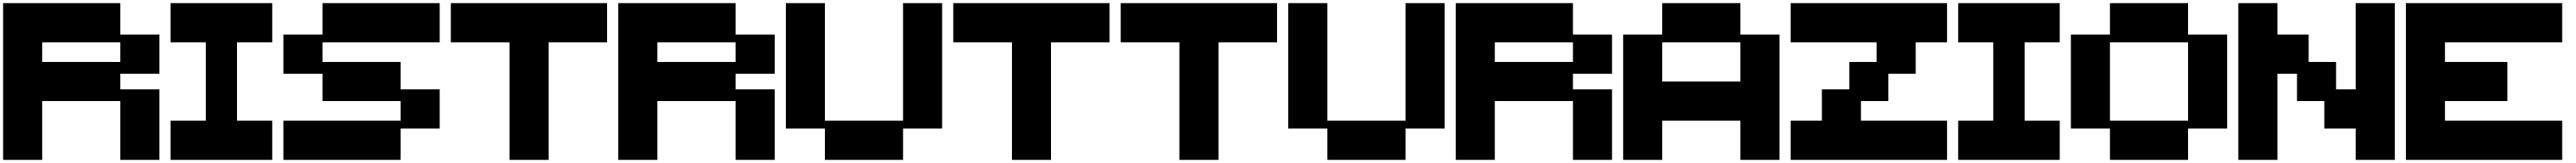

<svg xmlns="http://www.w3.org/2000/svg" viewBox="-20 -1020 16480 1040"><path d="M750 -625V-750H250V-625ZM0 0V-1000H750V-799.8H1000V-549.8H750V-449.7H1000V0H750V-375H250V0Z M1071.3 0V-250H1295.9V-750H1071.3V-1000H1721.2V-750H1496.1V-250H1721.2V0Z M1792.5 0V-250H2542.5V-375H2042.5V-549.8H1792.5V-799.8H2042.5V-1000H2792.5V-750H2042.5V-625H2542.5V-449.7H2792.5V-199.7H2542.5V0Z M3238.8 0V-750H2863.8V-1000H3863.8V-750H3488.8V0Z M4685.1 -625V-750H4185.1V-625ZM3935.1 0V-1000H4685.1V-799.8H4935.1V-549.8H4685.1V-449.7H4935.1V0H4685.1V-375H4185.1V0Z M5256.3 0V-199.7H5006.3V-1000H5256.3V-250H5756.3V-1000H6006.3V-199.7H5756.3V0Z M6452.6 0V-750H6077.6V-1000H7077.6V-750H6702.6V0Z M7523.9 0V-750H7148.9V-1000H8148.9V-750H7773.9V0Z M8470.2 0V-199.7H8220.2V-1000H8470.2V-250H8970.2V-1000H9220.2V-199.7H8970.2V0Z M10041.5 -625V-750H9541.5V-625ZM9291.5 0V-1000H10041.5V-799.8H10291.5V-549.8H10041.5V-449.7H10291.5V0H10041.5V-375H9541.5V0Z M11112.8 -500V-750H10612.8V-500ZM10362.8 0V-799.8H10612.8V-1000H11112.8V-799.8H11362.8V0H11112.8V-250H10612.8V0Z M11434.1 0V-250H11633.8V-449.7H11809.1V-625H11983.9V-750H11434.1V-1000H12434.1V-750H12233.9V-549.8H12059.1V-375H11883.8V-250H12434.1V0Z M12505.4 0V-250H12730V-750H12505.4V-1000H13155.3V-750H12930.2V-250H13155.3V0Z M13976.6 -250V-750H13476.6V-250ZM13476.6 0V-199.7H13226.6V-799.8H13476.6V-1000H13976.6V-799.8H14226.6V-199.7H13976.6V0Z M14297.9 0V-1000H14547.9V-799.8H14747.6V-625H14922.9V-449.7H15047.9V-1000H15297.9V0H15047.9V-199.7H14847.7V-375H14672.9V-549.8H14547.9V0Z M15369.1 0V-1000H16369.1V-750H15619.1V-625H16019V-375H15619.1V-250H16369.1V0Z"/></svg>

Font: Minecraft five bold
Style: Regular
Weight: 400
Designer: AngelloENF2
Foundry: https://fontstruct.com
Version: Version 1.0